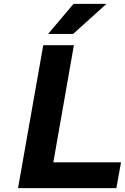

<svg xmlns="http://www.w3.org/2000/svg" viewBox="-20 -970 644 990"><path d="M228 -795 359 -950H529L357 -795ZM73 0 203 -737H361L255 -133H604L580 0Z"/></svg>

Font: Tomorrow SemiBold
Style: Italic
Weight: 600
Italic angle: -10°
Designer: Tony de Marco, Monica Rizzolli
Foundry: Just in Type
Version: Version 2.002